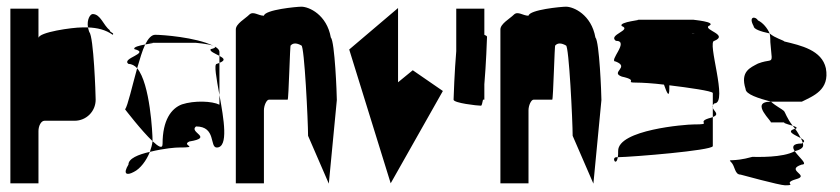

<svg xmlns="http://www.w3.org/2000/svg" viewBox="-20 -736 2512 574"><path d="M11 -188H95V-344C95 -360 103 -375 113 -375H203C238 -375 266 -403 266 -438C266 -454 260 -627 247 -640C245 -645 244 -650 243 -654H225C197 -654 95 -640 95 -622V-710H11ZM243 -654C271 -653 296 -647 317 -632C323 -638 308 -638 308 -646C289 -660 281 -694 257 -694C250 -694 239 -678 243 -654Z M354 -409C354 -409 403 -345 436 -314V-318C436 -335 429 -486 390 -532C375 -478 362 -420 354 -409ZM364 -244C347 -216 358 -210 380 -222C399 -231 418 -256 428 -282C393 -274 364 -262 364 -244ZM364 -545C373 -545 383 -540 390 -532C398 -559 405 -584 414 -603C397 -600 377 -595 382 -589C431 -577 341 -562 364 -545ZM414 -603C433 -607 449 -608 426 -608H566C563 -608 604 -605 618 -599C565 -625 464 -632 444 -632C433 -632 423 -621 414 -603ZM428 -282C473 -293 506 -295 514 -295C580 -295 520 -301 546 -313C620 -325 543 -340 566 -358C627 -358 606 -295 628 -295C664 -295 649 -381 636 -452V-423C614 -434 561 -436 524 -424C492 -412 466 -377 466 -306C466 -290 454 -297 436 -314C435 -304 432 -293 428 -282ZM610 -589C605 -583 623 -576 636 -569V-580C636 -587 631 -592 622 -597C625 -595 623 -592 610 -589ZM618 -599C619 -598 621 -598 622 -597C621 -598 620 -598 618 -599ZM628 -545C619 -545 627 -502 636 -452V-548ZM636 -548C656 -556 649 -562 636 -569Z M685 -188H769V-406C769 -421 777 -438 784 -438H840C843 -438 847 -607 849 -600C856 -608 867 -608 881 -600C890 -600 901 -372 901 -330L963 -187L987 -437C987 -454 981 -612 969 -624C957 -692 904 -716 881 -716C867 -716 772 -707 769 -689C752 -689 737 -704 725 -692C713 -680 685 -665 685 -648Z M1024 -588 1148 -188 1304 -464 1214 -526 1170 -490V-712Z M1336 -438C1336 -428 1407 -420 1418 -420C1420 -420 1422 -427 1424 -438H1428V-484C1433 -542 1436 -620 1436 -626C1436 -628 1433 -630 1428 -632V-710H1344V-583C1339 -525 1336 -444 1336 -438Z M1476 -188H1560V-406C1560 -421 1568 -438 1575 -438H1631C1634 -438 1638 -607 1640 -600C1647 -608 1658 -608 1672 -600C1681 -600 1692 -372 1692 -330L1754 -187L1778 -437C1778 -454 1772 -612 1760 -624C1748 -692 1695 -716 1672 -716C1658 -716 1563 -707 1560 -689C1543 -689 1528 -704 1516 -692C1504 -680 1476 -665 1476 -648Z M1821 -552C1864 -535 1803 -520 1839 -507C1894 -495 1842 -489 1884 -489C1899 -489 1933 -487 1965 -483C1974 -457 1981 -442 1981 -472V-481C2039 -474 2109 -464 2111 -458V-421C2112 -423 2113 -425 2116 -427C2158 -427 2092 -614 2116 -614C2158 -632 2085 -646 2098 -658C2128 -671 2046 -677 2054 -677H1884C1909 -677 1827 -671 1839 -658C1870 -646 1797 -632 1821 -614C1864 -614 1797 -552 1821 -552ZM1823 -266C1807 -266 1822 -236 1827 -266ZM1827 -266C1874 -267 2107 -286 2111 -299V-386C2108 -385 2103 -383 2098 -382C2061 -370 2113 -364 2054 -364C2029 -364 1828 -348 1828 -285C1828 -277 1828 -271 1827 -266ZM2048 -636C2050 -637 2052 -637 2054 -637C2060 -637 2057 -637 2048 -636ZM2111 -386C2132 -394 2115 -403 2111 -413ZM2111 -413V-421C2110 -418 2110 -416 2111 -413Z M2166 -251C2178 -239 2176 -214 2194 -214C2194 -214 2311 -182 2327 -182C2365 -182 2318 -188 2359 -200C2405 -212 2325 -227 2377 -244C2397 -244 2368 -266 2356 -284C2320 -264 2244 -267 2229 -267C2168 -250 2154 -263 2166 -251ZM2209 -470C2209 -454 2248 -442 2285 -432H2377C2411 -449 2461 -467 2449 -532C2437 -586 2375 -600 2325 -612C2322 -616 2297 -622 2281 -636C2283 -626 2283 -617 2283 -610L2287 -566C2287 -549 2280 -559 2246 -546C2224 -534 2192 -523 2209 -470ZM2233 -658C2233 -649 2253 -642 2281 -636C2274 -652 2261 -668 2246 -675C2240 -687 2216 -689 2233 -658ZM2284 -370H2327C2318 -370 2329 -366 2350 -360C2333 -381 2327 -401 2324 -404C2318 -410 2299 -419 2285 -432H2284C2219 -432 2292 -370 2284 -370ZM2350 -360C2352 -357 2355 -354 2357 -351H2359C2365 -354 2360 -357 2350 -360ZM2356 -284C2372 -288 2381 -294 2381 -301C2381 -303 2381 -306 2380 -309C2379 -308 2378 -308 2377 -307C2348 -307 2348 -296 2356 -284ZM2357 -351C2328 -343 2356 -333 2374 -323C2370 -331 2364 -342 2357 -351ZM2374 -323C2377 -318 2379 -313 2380 -309C2388 -314 2383 -318 2374 -323Z"/></svg>

Font: bitstorm
Style: maxcn
Weight: 400
Version: Version 0.2